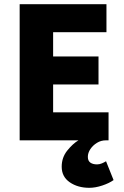

<svg xmlns="http://www.w3.org/2000/svg" viewBox="-20 -671 592 918"><path d="M407 227Q352 227 313.5 200.5Q275 174 275 126Q275 82 301.5 49Q328 16 355 0H74V-651H489V-517H234V-401H451V-267H234V-134H499V0H486Q463 0 443.5 12Q424 24 412 42Q400 60 400 79Q400 98 412 106.5Q424 115 444 115Q456 115 467.5 110Q479 105 487 100L523 190Q502 205 469 216Q436 227 407 227Z"/></svg>

Font: Source Sans 3 ExtraBold
Style: Regular
Weight: 800
Designer: Paul D. Hunt
Foundry: Adobe
Version: Version 3.052;hotconv 1.1.0;makeotfexe 2.6.0